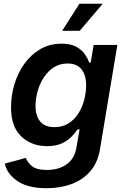

<svg xmlns="http://www.w3.org/2000/svg" viewBox="-20 -785 665 1021"><path d="M229 215.8Q127 215.8 71.8 177.2Q16.6 138.7 5.4 85L117.2 54.7Q125.5 77.1 149.4 97.9Q173.3 118.7 230 118.7Q291.5 118.7 333.7 89.1Q376 59.6 386.2 1L403.3 -97.7L391.6 -96.2Q378.4 -76.2 358.2 -55.9Q337.9 -35.6 306.9 -21.7Q275.9 -7.8 231 -7.8Q147 -7.8 92.8 -59.8Q38.6 -111.8 38.6 -213.9Q38.6 -276.4 56.6 -336.7Q74.7 -397 109.6 -445.8Q144.5 -494.6 194.3 -523.7Q244.1 -552.7 307.6 -552.7Q357.4 -552.7 387.2 -535.6Q417 -518.6 432.4 -494.9Q447.8 -471.2 454.6 -451.7L462.4 -453.1L478 -545.9H604L512.2 5.4Q500.5 78.6 460.7 125Q420.9 171.4 360.8 193.6Q300.8 215.8 229 215.8ZM269 -108.9Q312.5 -108.9 344.2 -128.9Q376 -148.9 396.7 -181.6Q417.5 -214.4 427.7 -253.7Q438 -293 438 -332Q438 -385.3 413.6 -416.3Q389.2 -447.3 339.4 -447.3Q298.3 -447.3 266.6 -427Q234.9 -406.7 213.1 -373.5Q191.4 -340.3 180.2 -300.5Q168.9 -260.7 168.9 -221.2Q168.9 -168.9 193.8 -138.9Q218.8 -108.9 269 -108.9ZM310.5 -621.1 402.3 -765.1H526.4L403.8 -621.1Z"/></svg>

Font: Inter Semi Bold
Style: Italic
Weight: 600
Italic angle: -9.39999°
Designer: Rasmus Andersson
Foundry: rsms
Version: Version 4.000;git-3c8e0fc